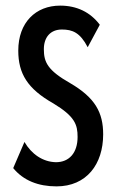

<svg xmlns="http://www.w3.org/2000/svg" viewBox="-20 -652 415 683"><path d="M181 11C288 11 347 -68 347 -174C347 -251 319 -304 230 -356C149 -402 136 -431 136 -477C136 -520 160 -547 200 -547C238 -547 265 -536 292 -484L335 -564C301 -609 253 -632 194 -632C107 -632 45 -572 45 -472C45 -390 78 -336 170 -284C246 -238 256 -209 256 -165C256 -108 226 -75 179 -75C132 -76 92 -104 67 -147L27 -54C63 -10 116 11 181 11Z"/></svg>

Font: Inconsolata Condensed
Style: Bold
Weight: 700
Width: 3
Monospace: yes
Designer: Raph Levien, Cyreal, Brenton Simpson
Foundry: Raph Levien, Cyreal, Google
Version: Version 3.100